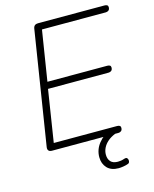

<svg xmlns="http://www.w3.org/2000/svg" viewBox="-130 -792 857 1068"><g transform="rotate(-15 298.5 -257.5)"><path d="M85 0Q72 0 66 -7Q60 -14 62 -27L166 -682Q168 -694 175 -699.5Q182 -705 193 -705H576Q586 -705 591.5 -701.5Q597 -698 597 -690Q597 -677 590 -671.5Q583 -666 574 -666H206L160 -377H504Q514 -377 519.5 -373.5Q525 -370 525 -362Q525 -349 518 -343.5Q511 -338 502 -338H153L106 -39H470Q480 -39 485.5 -35.5Q491 -32 491 -24Q491 -11 484 -5.5Q477 0 468 0ZM419 190Q376 190 353 165.5Q330 141 330 103Q330 59 358.5 23.5Q387 -12 431 -31L449 0Q422 11 404.5 26.5Q387 42 378 60.5Q369 79 369 99Q369 124 382.5 139Q396 154 424 154Q433 154 442.5 152.5Q452 151 463 147Q472 144 477 147.5Q482 151 483.5 158Q485 165 483 171.5Q481 178 475 180Q462 185 446 187.5Q430 190 419 190Z"/></g></svg>

Font: Nunito ExtraLight ExtraLight
Style: Italic
Weight: 250
Italic angle: -9°
Version: Version 3.602